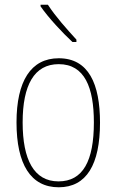

<svg xmlns="http://www.w3.org/2000/svg" viewBox="-20 -784 495 814"><path d="M183 -764H152V-757C186 -708 244 -646 287 -606H304V-616C264 -660 216 -713 183 -764ZM404 -264C404 -428 356 -537 229 -537C111 -537 50 -440 50 -265C50 -88 110 10 229 10C347 10 404 -87 404 -264ZM76 -265C76 -423 125 -512 229 -512C339 -512 378 -413 378 -265C378 -102 332 -15 228 -15C124 -15 76 -107 76 -265Z"/></svg>

Font: Noto Sans Sinhala UI Condensed Thin
Style: Regular
Weight: 100
Width: 3
Designer: Jelle Bosma - Monotype Design Team
Foundry: Monotype Imaging Inc.
Version: Version 2.006